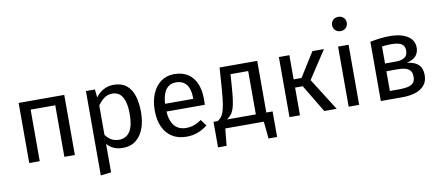

<svg xmlns="http://www.w3.org/2000/svg" viewBox="-82 -1112 3810 1658"><g transform="rotate(-10 1823.5 -283.5)"><path d="M495 0H403V-452H187V0H95V-527H495Z M927 -539Q997 -539 1040 -505Q1083 -471 1102.5 -409Q1122 -347 1122 -264Q1122 -184 1098.5 -121.5Q1075 -59 1029 -23.5Q983 12 915 12Q868 12 830.5 -6Q793 -24 767 -61L768 -142Q788 -105 820.5 -84Q853 -63 893 -63Q956 -63 989.5 -112Q1023 -161 1023 -264Q1023 -333 1009.5 -377.5Q996 -422 970 -444Q944 -466 904 -466Q858 -466 823.5 -436Q789 -406 769 -371L761 -440Q790 -488 834 -513.5Q878 -539 927 -539ZM685 -527H764L773 -439L777 -400V202L685 213Z M1460 -539Q1531 -539 1579.5 -507.5Q1628 -476 1652.5 -418Q1677 -360 1677 -279Q1677 -266 1676.5 -253.5Q1676 -241 1675 -232H1323V-300H1586Q1586 -302 1586 -303.5Q1586 -305 1586 -306Q1586 -358 1572.5 -393.5Q1559 -429 1531.5 -447.5Q1504 -466 1462 -466Q1424 -466 1396 -445.5Q1368 -425 1353 -380.5Q1338 -336 1338 -265Q1338 -192 1356.5 -147.5Q1375 -103 1407 -83Q1439 -63 1481 -63Q1520 -63 1552 -74Q1584 -85 1618 -109L1658 -54Q1619 -23 1574 -5.5Q1529 12 1474 12Q1401 12 1348.5 -20.5Q1296 -53 1268.5 -114Q1241 -175 1241 -258Q1241 -340 1267.5 -403.5Q1294 -467 1343 -503Q1392 -539 1460 -539Z M1833 -67 1761 -74Q1776 -84 1788.5 -97Q1801 -110 1811 -135Q1821 -160 1829 -207Q1837 -254 1843 -331L1857 -527H2187V0H1761V-74H2095V-454H1940L1932 -343Q1927 -271 1920 -224.5Q1913 -178 1902.5 -149.5Q1892 -121 1875 -102.5Q1858 -84 1833 -67ZM2116 -74H2242V150H2167L2152 0H2116ZM1850 -74V0H1814L1799 150H1724V-74Z M2671 -527H2772L2612 -283L2791 0H2682L2536 -243H2469V0H2377V-527H2469V-315H2538Z M2896 -527H2988V0H2896ZM2941 -780Q2970 -780 2988 -762Q3006 -744 3006 -717Q3006 -691 2988 -673Q2970 -655 2941 -655Q2913 -655 2895 -673Q2877 -691 2877 -717Q2877 -744 2895 -762Q2913 -780 2941 -780Z M3351 -539Q3415 -539 3462.5 -523Q3510 -507 3536.5 -476.5Q3563 -446 3563 -401Q3563 -360 3539.5 -330.5Q3516 -301 3456 -286Q3524 -279 3557 -247Q3590 -215 3590 -156Q3590 -101 3561 -66.5Q3532 -32 3482 -16Q3432 0 3368 0H3178V-520Q3219 -528 3263.5 -533.5Q3308 -539 3351 -539ZM3352 -468Q3329 -468 3309.5 -466.5Q3290 -465 3270 -462V-72H3353Q3385 -72 3417.5 -77Q3450 -82 3471.5 -100Q3493 -118 3493 -157Q3493 -194 3477 -212.5Q3461 -231 3433 -238Q3405 -245 3370 -245H3254V-313H3364Q3411 -313 3440 -330Q3469 -347 3469 -392Q3469 -420 3456 -436.5Q3443 -453 3417 -460.5Q3391 -468 3352 -468Z"/></g></svg>

Font: Fira Sans Variable
Style: Regular
Weight: 400
Designer: Carrois Corporate & Edenspiekermann AG
Foundry: Carrois Corporate GbR & Edenspiekermann AG
Version: Version 4.202